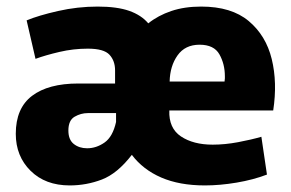

<svg xmlns="http://www.w3.org/2000/svg" viewBox="-20 -552 886 584"><path d="M192 12Q118 12 73 -32.5Q28 -77 28 -145Q28 -223 77.5 -260.5Q127 -298 218 -298H330V-338Q330 -367 313 -385.5Q296 -404 247 -404Q203 -404 160.5 -394Q118 -384 88 -373L61 -490Q97 -505 156.5 -518.5Q216 -532 277 -532Q336 -532 373 -519Q410 -506 431 -481Q461 -505 501 -518.5Q541 -532 592 -532Q684 -532 736.5 -488Q789 -444 806.5 -372.5Q824 -301 811 -216H495Q493 -162 530.5 -137Q568 -112 627 -112Q664 -112 704 -119.5Q744 -127 775 -136L792 -21Q750 -5 699.5 3.5Q649 12 603 12Q526 12 470.5 -12Q415 -36 381 -81Q337 -24 290 -6Q243 12 192 12ZM587 -416Q543 -416 520 -383.5Q497 -351 496 -304H663Q664 -310 664 -313.5Q664 -317 664 -320Q664 -357 647.5 -386.5Q631 -416 587 -416ZM245 -101Q273 -101 298 -118.5Q323 -136 333 -181V-208H247Q226 -208 207 -197Q188 -186 188 -155Q188 -127 204.5 -114Q221 -101 245 -101Z"/></svg>

Font: Murecho
Style: Bold
Weight: 700
Designer: Neil Summerour
Foundry: Positype
Version: Version 1.010; ttfautohint (v1.8.3)